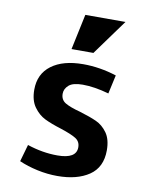

<svg xmlns="http://www.w3.org/2000/svg" viewBox="-76 -695 590 759"><g transform="rotate(10 219.0 -316.0)"><path d="M243.2 -365.2Q204.1 -365.2 187.5 -350.6Q170.9 -335.9 170.9 -316.4Q170.9 -292 190.4 -280.3Q210 -268.6 251 -257.8Q293 -245.1 318.8 -233.4Q344.7 -221.7 363.3 -195.8Q381.8 -169.9 381.8 -126Q381.8 -57.6 333.5 -24.9Q285.2 7.8 206.1 7.8Q166 7.8 125.5 -1Q85 -9.8 51.8 -24.4L71.3 -92.8Q132.8 -72.3 192.4 -72.3Q268.6 -72.3 268.6 -118.2Q268.6 -141.6 249.5 -153.3Q230.5 -165 188.5 -178.7Q147.5 -191.4 121.6 -204.1Q95.7 -216.8 76.7 -243.2Q57.6 -269.5 57.6 -312.5Q57.6 -376 104 -410.6Q150.4 -445.3 231.4 -445.3Q297.9 -445.3 365.2 -423.8L348.6 -348.6Q290 -365.2 243.2 -365.2ZM366.2 -638.7 262.7 -496.1H174.8L205.1 -638.7Z"/></g></svg>

Font: Sudo
Style: Bold
Weight: 700
Monospace: yes
Designer: Jens Kutilek
Foundry: Jens Kutilek
Version: Version 0.040